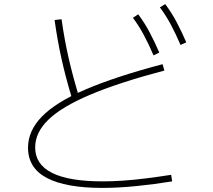

<svg xmlns="http://www.w3.org/2000/svg" viewBox="-20 -875 1040 939"><path d="M481 44Q302 44 209.5 -4.5Q117 -53 117 -153Q117 -235 185 -305Q253 -375 398.5 -437.5Q544 -500 775 -561L784 -530Q561 -471 421.5 -412Q282 -353 217 -290Q152 -227 152 -154Q152 -71 234.5 -29.5Q317 12 482 12Q528 12 580.5 8.5Q633 5 693 -2.5Q753 -10 817 -20L822 12Q737 26 647.5 35Q558 44 481 44ZM330 -401Q301 -497 281 -586.5Q261 -676 247 -777L281 -781Q295 -682 315 -594Q335 -506 364 -410ZM731 -604Q706 -662 682.5 -705.5Q659 -749 630 -788L656 -805Q688 -762 712 -716.5Q736 -671 759 -618ZM863 -655Q838 -713 814.5 -756.5Q791 -800 762 -839L788 -855Q820 -812 844 -766.5Q868 -721 891 -668Z"/></svg>

Font: M PLUS 1 ExtraLight
Style: Regular
Weight: 250
Version: Version 1.001